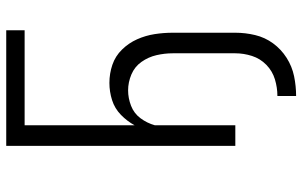

<svg xmlns="http://www.w3.org/2000/svg" viewBox="-197 -578 970 616"><g transform="rotate(-90 288.0 -270.0)"><path d="M288 195Q320 195 351.5 188.5Q383 182 410.5 164.5Q438 147 457 121Q476 95 483.5 63.5Q491 32 491 0V-201Q491 -230 486.5 -259Q482 -288 470 -315Q458 -342 437 -363.5Q416 -385 388 -394.5Q360 -404 330 -404Q302 -404 275 -395.5Q248 -387 227.5 -367Q207 -347 194 -323V-676H499V-735H128V0H194V-258Q201 -283 216.5 -304Q232 -325 256.5 -334.5Q281 -344 306 -344Q332 -344 357 -333.5Q382 -323 397.5 -301Q413 -279 419 -253Q425 -227 425 -201V0Q425 27 416.5 53.5Q408 80 388 99.5Q368 119 341.5 127Q315 135 288 135Z"/></g></svg>

Font: Iosevka Sparkle Light
Style: Regular
Weight: 300
Designer: Belleve Invis
Foundry: Belleve Invis
Version: Version 4.5.0; ttfautohint (v1.8.3)